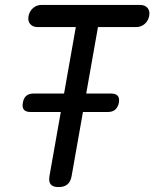

<svg xmlns="http://www.w3.org/2000/svg" viewBox="-20 -750 640 780"><path d="M288 -640H133Q113 -640 102.5 -652.5Q92 -665 96 -685Q100 -705 114.5 -717.5Q129 -730 149 -730H549Q569 -730 579.5 -717.5Q590 -705 586 -685Q582 -665 567.5 -652.5Q553 -640 533 -640H378L271 -35Q267 -12 254 -1Q241 10 218 10Q195 10 186 -1Q177 -12 181 -35ZM104 -295Q85 -295 77 -304.5Q69 -314 73 -333Q76 -352 87 -361Q98 -370 117 -370H431Q450 -370 458 -361Q466 -352 463 -333Q459 -314 448 -304.5Q437 -295 418 -295Z"/></svg>

Font: Maple Mono
Style: Italic
Weight: 400
Italic angle: -10°
Monospace: yes
Designer: subframe7536
Version: Version 7.300